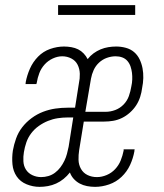

<svg xmlns="http://www.w3.org/2000/svg" viewBox="-20 -719 640 747"><path d="M134 8Q108 8 83.5 -2Q59 -12 45 -32.5Q31 -53 28.5 -79.5Q26 -106 30 -133Q34 -156 42.5 -180Q51 -204 66.5 -224Q82 -244 103 -259.5Q124 -275 147.5 -284Q171 -293 195 -296.5Q219 -300 243 -300H272L287 -395Q291 -413 290.5 -432Q290 -451 282 -467Q274 -483 257.5 -491.5Q241 -500 222 -500Q204 -500 185.5 -491.5Q167 -483 153.5 -468Q140 -453 133 -434.5Q126 -416 123 -397Q122 -396 122 -394.5Q122 -393 122 -392H79Q80 -394 80 -395.5Q80 -397 80 -399Q85 -426 96.5 -452Q108 -478 128 -498.5Q148 -519 175 -528.5Q202 -538 229 -538Q243 -538 257.5 -535.5Q272 -533 284 -527Q296 -521 305.5 -511Q315 -501 321 -489Q331 -502 344 -511.5Q357 -521 371.5 -527Q386 -533 401.5 -535.5Q417 -538 432 -538Q451 -538 469.5 -533Q488 -528 501.5 -516.5Q515 -505 523 -488.5Q531 -472 534.5 -453.5Q538 -435 537.5 -415.5Q537 -396 533 -377Q531 -360 525.5 -342.5Q520 -325 510 -309.5Q500 -294 485.5 -281Q471 -268 454.5 -260Q438 -252 420.5 -249Q403 -246 385 -246H306L288 -135Q285 -116 285.5 -97Q286 -78 295 -62Q304 -46 320.5 -38Q337 -30 357 -30Q376 -30 395 -38Q414 -46 428 -61Q442 -76 449.5 -94.5Q457 -113 461 -133Q461 -134 461 -135.5Q461 -137 461 -138H504Q503 -136 503 -134.5Q503 -133 503 -131Q498 -103 486 -77Q474 -51 453 -31Q432 -11 404.5 -1.5Q377 8 350 8Q334 8 318.5 5Q303 2 290 -5Q277 -12 267 -23Q257 -34 252 -48Q241 -34 227.5 -23Q214 -12 198.5 -5Q183 2 166.5 5Q150 8 134 8ZM391 -284Q410 -284 428.5 -291Q447 -298 461 -312.5Q475 -327 481.5 -345.5Q488 -364 491 -383Q494 -396 494.5 -409.5Q495 -423 493.5 -435.5Q492 -448 488 -460Q484 -472 476 -481.5Q468 -491 456 -495.5Q444 -500 430 -500Q413 -500 396 -494Q379 -488 365.5 -475.5Q352 -463 344.5 -446.5Q337 -430 334 -413L312 -284ZM140 -30Q154 -30 168 -34Q182 -38 194 -47Q206 -56 215 -68Q224 -80 230.5 -93.5Q237 -107 240.5 -120.5Q244 -134 247 -148L265 -262H243Q224 -262 204.5 -259Q185 -256 166.5 -248.5Q148 -241 131 -229Q114 -217 101.5 -200.5Q89 -184 82.5 -165Q76 -146 73 -127Q70 -110 71 -91.5Q72 -73 81 -59Q90 -45 106 -37.5Q122 -30 140 -30ZM506 -661H206V-699H506Z"/></svg>

Font: Iosevka Curly XLtEx
Style: Italic
Weight: 200
Width: 7
Italic angle: -9°
Monospace: yes
Designer: Belleve Invis
Foundry: Belleve Invis
Version: Version 11.1.0; ttfautohint (v1.8.3)